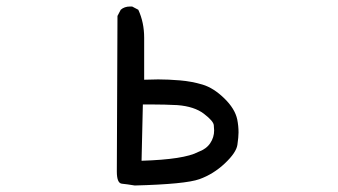

<svg xmlns="http://www.w3.org/2000/svg" viewBox="-20 -562 1040 590"><path d="M394 8Q370 4 354.5 2.5Q339 1 339 -35L341 -513L351 -532Q362 -542 380 -542H386L405 -532Q423 -493 423 -446V-317L466 -318Q497 -318 533 -315Q569 -312 602.5 -302Q636 -292 669 -260Q702 -228 709 -195Q713 -175 713 -155Q713 -141 709.5 -117Q706 -93 671 -60Q636 -27 593 -11.5Q550 4 394 8ZM415 -68Q546 -72 589 -95Q614 -104 626 -122Q638 -140 638 -161Q638 -164 637 -177Q636 -190 606.5 -212.5Q577 -235 525 -239Q486 -241 446 -241H419Z"/></svg>

Font: Xiaolai Mono SC
Style: Regular
Weight: 400
Monospace: yes
Designer: LXGW / Nozomi Seto
Version: Version 3.113;September 30, 2024